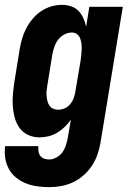

<svg xmlns="http://www.w3.org/2000/svg" viewBox="-31 -558 551 791"><path d="M171 213Q146 213 121.5 209.5Q97 206 75 197Q53 188 35 173.5Q17 159 5.5 138Q-6 117 -9.5 92.5Q-13 68 -10 44H127Q126 54 127.5 65Q129 76 135 84Q141 92 150.5 95.5Q160 99 171 99Q186 99 201 91Q216 83 225.5 70Q235 57 240 41.5Q245 26 248 11L261 -65Q250 -49 235.5 -35Q221 -21 204 -11Q187 -1 168.5 3.5Q150 8 132 8Q106 8 84 -2.5Q62 -13 48.5 -32.5Q35 -52 29 -75.5Q23 -99 21.5 -123.5Q20 -148 22.5 -173.5Q25 -199 29 -225L50 -355Q54 -377 60 -398.5Q66 -420 77 -441Q88 -462 103.5 -480.5Q119 -499 138.5 -512Q158 -525 180 -531.5Q202 -538 225 -538Q244 -538 262 -532Q280 -526 292.5 -513Q305 -500 312.5 -483Q320 -466 324 -448L337 -530H475L383 30Q379 54 370.5 78.5Q362 103 347.5 125Q333 147 313 164.5Q293 182 269.5 193Q246 204 221 208.5Q196 213 171 213ZM208 -106Q222 -106 235 -111.5Q248 -117 257.5 -128Q267 -139 272 -152Q277 -165 279 -178L301 -308Q303 -320 304 -332Q305 -344 305.5 -355.5Q306 -367 304.5 -378.5Q303 -390 299 -400.5Q295 -411 286 -417.5Q277 -424 265 -424Q249 -424 234 -416Q219 -408 209 -395Q199 -382 193.5 -366.5Q188 -351 185 -336L164 -206Q162 -195 161 -184Q160 -173 161 -162.5Q162 -152 164.5 -141.5Q167 -131 172.5 -123Q178 -115 187.5 -110.5Q197 -106 208 -106Z"/></svg>

Font: Iosevka Curly Heavy Oblique
Style: Regular
Weight: 900
Italic angle: -9°
Monospace: yes
Designer: Belleve Invis
Foundry: Belleve Invis
Version: Version 11.1.0; ttfautohint (v1.8.3)